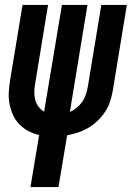

<svg xmlns="http://www.w3.org/2000/svg" viewBox="-20 -550 540 775"><path d="M103 205 138 -5Q115 -10 94.5 -21Q74 -32 58 -48.5Q42 -65 32.5 -86Q23 -107 18.5 -130.5Q14 -154 15.5 -178.5Q17 -203 21 -228L71 -530H174L122 -213Q119 -196 118.5 -179.5Q118 -163 122 -147.5Q126 -132 135.5 -119.5Q145 -107 158 -99L230 -530H333L262 -98Q276 -104 289 -114.5Q302 -125 311.5 -138.5Q321 -152 326 -167Q331 -182 334 -197L389 -530H492L435 -183Q431 -161 424 -139.5Q417 -118 404 -98.5Q391 -79 374 -62.5Q357 -46 336.5 -34Q316 -22 294.5 -15Q273 -8 251 -4L216 205Z"/></svg>

Font: Iosevka Curly Oblique
Style: Bold
Weight: 700
Italic angle: -9°
Monospace: yes
Designer: Belleve Invis
Foundry: Belleve Invis
Version: Version 11.1.0; ttfautohint (v1.8.3)